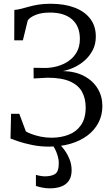

<svg xmlns="http://www.w3.org/2000/svg" viewBox="-20 -771 594 1024"><path d="M241 11Q194 11 151.5 2.2Q109 -6.5 78.5 -16.8Q48 -27 36 -32L39 -164H83L118 -70Q127.5 -64 148.5 -56Q169.5 -48 197.2 -42.2Q225 -36.5 254 -36.5Q304.5 -36.5 346 -52.5Q387.5 -68.5 412.2 -104.2Q437 -140 437 -198Q437 -245.5 417.5 -281.2Q398 -317 353.2 -336.8Q308.5 -356.5 233 -356.5L159.5 -352.5L159 -409.5L219 -408.5Q251.5 -408.5 284.2 -417.2Q317 -426 344.8 -444.8Q372.5 -463.5 389.2 -492.8Q406 -522 406 -563.5Q406 -631 364.5 -667.5Q323 -704 247 -704Q199.5 -704 168.8 -691Q138 -678 128 -662L102 -556H56L56.5 -718Q75 -719.5 94.2 -724.5Q113.5 -729.5 135.8 -735.8Q158 -742 185.8 -746.5Q213.5 -751 249.5 -751Q322.5 -751 376.8 -730.8Q431 -710.5 461 -671.5Q491 -632.5 491 -576Q491 -534.5 474 -502.5Q457 -470.5 430.5 -447.5Q404 -424.5 373.5 -410.8Q343 -397 315.5 -392Q382 -390.5 429 -365.2Q476 -340 501 -298.5Q526 -257 526 -206Q526 -156.5 505 -116.5Q484 -76.5 446 -48Q408 -19.5 355.8 -4.2Q303.5 11 241 11ZM245 233.5Q225.5 233.5 205.2 229.5Q185 225.5 171.5 220.5V161.5Q182 165 196.2 167.2Q210.5 169.5 218.5 169.5Q254.5 169.5 274 156.8Q293.5 144 293.5 99.5Q293.5 79 287.2 58.8Q281 38.5 272.8 22.8Q264.5 7 259.5 0H281.5H299Q309.5 9.5 324.5 30Q339.5 50.5 350.8 78.2Q362 106 362 137.5Q362 170.5 347.8 192Q333.5 213.5 307.2 223.5Q281 233.5 245 233.5Z"/></svg>

Font: Merriweather 28pt Light
Style: Regular
Weight: 300
Version: Version 2.100